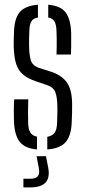

<svg xmlns="http://www.w3.org/2000/svg" viewBox="-20 -626 362 812"><path d="M180 6V-47.5Q202 -51.5 211.5 -65.2Q221 -79 221.5 -109Q222 -123.5 222.2 -134.8Q222.5 -146 222.8 -157Q223 -168 222.5 -181Q221.5 -218.5 213.2 -238Q205 -257.5 179.5 -266L132.5 -282Q98 -293.5 77.5 -310.8Q57 -328 48.2 -355.8Q39.5 -383.5 38 -427.5Q37.5 -443 38 -456Q38.5 -469 39 -484Q39.5 -544 61.8 -572.8Q84 -601.5 140.5 -606V-552Q120 -548.5 112.2 -535Q104.5 -521.5 104 -492.5Q103.5 -475 103 -462.5Q102.5 -450 103 -432Q103.5 -394.5 110.2 -371.5Q117 -348.5 146 -338.5L190.5 -324.5Q238.5 -310 261.8 -278.8Q285 -247.5 285 -184Q285 -167.5 284.8 -148.8Q284.5 -130 283.5 -113.5Q282 -54.5 258.8 -26.2Q235.5 2 180 6ZM219 -395.5Q219.5 -412.5 219.8 -430Q220 -447.5 219.8 -464Q219.5 -480.5 219 -492.5Q218.5 -521 210.8 -534.8Q203 -548.5 184 -552V-606Q236.5 -601.5 257.8 -573.2Q279 -545 281 -486V-427Q281 -410.5 280 -395.5ZM39 -115Q38.5 -134.5 38.5 -159Q38.5 -183.5 40 -206H99.5Q98.5 -176.5 98.5 -152.5Q98.5 -128.5 99 -109Q99.5 -80 108 -66Q116.5 -52 136.5 -48V6Q84.5 1.5 62.8 -27Q41 -55.5 39 -115ZM79 166.5V130H107.5Q130.5 130 139.5 119.5Q148.5 109 144.5 86.5L134.5 34.5H174.5L184.5 86.5Q191 127 172 146.8Q153 166.5 107.5 166.5Z"/></svg>

Font: Big Shoulders Stencil Display Thin
Style: Regular
Weight: 400
Version: Version 2.001